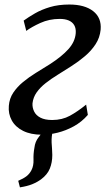

<svg xmlns="http://www.w3.org/2000/svg" viewBox="-20 -585 487 848"><path d="M68 242.5 60.5 213.5Q83 204 96.8 193.5Q110.5 183 119 166.5Q129 147 128 120.8Q127 94.5 132 67.5Q135 40.5 150.5 21.2Q166 2 176 -12L237 -48.5Q219 -27.5 213 -5.2Q207 17 208 45Q208.5 57.5 209.8 71.8Q211 86 211 99.5Q211 132.5 200.2 159.2Q189.5 186 161.5 207Q143.5 220 121.8 228.8Q100 237.5 68 242.5ZM165 10Q116 10 82 -7Q48 -24 32 -53.2Q16 -82.5 19 -117.5Q21.5 -150 38.5 -175.5Q55.5 -201 81.5 -222.5Q107.5 -244 138.2 -263Q169 -282 199.5 -301Q252.5 -335 282 -367.8Q311.5 -400.5 314.5 -438.5Q316 -459.5 308 -473.5Q300 -487.5 283.8 -494.5Q267.5 -501.5 244 -501.5Q197.5 -501.5 158 -483.5Q118.5 -465.5 96 -448.5L84.5 -494Q106 -509.5 134.5 -526Q163 -542.5 200.8 -553.8Q238.5 -565 286 -565Q354 -565 391.5 -535.8Q429 -506.5 424.5 -454Q421 -418.5 402.2 -389.8Q383.5 -361 355.2 -337Q327 -313 295.2 -292.8Q263.5 -272.5 234.5 -254.5Q206 -237 181.5 -217.8Q157 -198.5 141.8 -176.8Q126.5 -155 123.5 -128.5Q122.5 -109.5 130.8 -92.5Q139 -75.5 158.8 -65.2Q178.5 -55 210.5 -55Q254.5 -55 288.8 -73.8Q323 -92.5 360.5 -123L368 -77.5Q341 -46.5 306 -27.2Q271 -8 234.5 1Q198 10 165 10Z"/></svg>

Font: Merriweather 24pt
Style: Italic
Weight: 400
Italic angle: -7.8°
Designer: Eben Sorkin
Foundry: Eben Sorkin
Version: Version 2.101